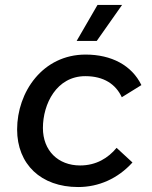

<svg xmlns="http://www.w3.org/2000/svg" viewBox="-20 -746 611 774"><path d="M295 8C378 8 455 -26 514 -91L450 -150C416 -109 368 -79 303 -79C214 -79 153 -139 153 -230C153 -327 208 -439 324 -439C399 -439 447 -406 471 -354L550 -403C511 -483 429 -526 325 -526C152 -526 49 -375 49 -224C49 -84 145 8 295 8ZM370 -581 472 -726H373L289 -581Z"/></svg>

Font: Fixel Display 20240404 Medium
Style: Italic
Weight: 500
Italic angle: -10°
Designer: AlfaBravo + MacPaw
Foundry: Kyrylo Tkachov, Marchela Mozhyna, Serhii Makarenko, Maria Weinstein, Zakhar Kryvoshyya
Version: Version 1.211;Glyphs 3.2 (3225)